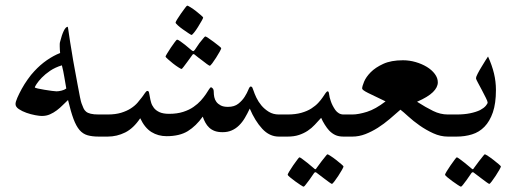

<svg xmlns="http://www.w3.org/2000/svg" viewBox="-20 -498 1900 700"><path d="M364.3 0H340.3Q315.9 0 299.1 -4.9Q282.2 -9.8 270 -23.9Q257.8 -38.1 248 -64.2Q238.3 -90.3 228 -133.3Q218.3 -124.5 208.5 -114.5Q198.7 -104.5 187 -95.7Q175.3 -86.9 162.1 -81.1Q148.9 -75.2 132.3 -75.2Q124.5 -75.2 108.4 -78.1Q92.3 -81.1 76.4 -86.7Q60.5 -92.3 48.6 -100.3Q36.6 -108.4 36.6 -118.7Q36.6 -126.5 43.2 -141.6Q49.8 -156.7 59.3 -174.1Q68.8 -191.4 81.1 -208.7Q93.3 -226.1 105 -238.3Q126.5 -261.7 150.9 -278.6Q175.3 -295.4 199.2 -304.7Q198.7 -310.5 198.2 -316.7Q197.8 -322.8 197.8 -328.6V-337.4Q197.8 -341.8 199.2 -346.2Q205.1 -370.1 212.4 -385.3Q219.7 -400.4 227.1 -400.4Q227.5 -400.4 228.5 -393.3Q229.5 -386.2 231.4 -373.5Q233.4 -360.8 235.8 -344.2Q238.3 -327.6 241.7 -308.6Q246.1 -279.8 252 -248.8Q257.8 -217.8 262.7 -190.7Q267.6 -163.6 271.5 -144.5Q275.4 -125.5 277.3 -121.1Q281.2 -110.8 284.4 -103.5Q287.6 -96.2 293.7 -91.1Q299.8 -85.9 310.8 -83.3Q321.8 -80.6 340.3 -80.6H364.3Q376.5 -80.6 383.5 -76.9Q390.6 -73.2 394 -67.9Q397.5 -62.5 398.4 -55.4Q399.4 -48.3 399.4 -40.5Q399.4 -32.7 398.4 -25.6Q397.5 -18.6 394 -12.9Q390.6 -7.3 383.5 -3.7Q376.5 0 364.3 0ZM221.7 -175.3Q218.3 -193.4 214.6 -216.6Q210.9 -239.7 205.6 -259.8Q181.2 -252.4 162.8 -240Q144.5 -227.5 132.3 -214.8Q120.1 -202.1 113.5 -191.9Q106.9 -181.6 106.9 -179.7Q106.9 -177.7 117.7 -175.3Q128.4 -172.9 142.1 -170.7Q155.8 -168.5 168.7 -166.7Q181.6 -165 186 -165Q193.4 -165 203.9 -167.5Q214.4 -169.9 221.7 -175.3Z M1020.5 0H996.6Q962.4 0 936 -28.6Q909.7 -57.1 890.6 -102.1Q881.8 -83.5 872.6 -67.9Q863.3 -52.2 851.3 -40.5Q839.4 -28.8 824.7 -22.5Q810.1 -16.1 792 -16.1Q774.4 -16.1 762.7 -20.5Q751 -24.9 742.7 -32.7Q734.4 -40.5 728.8 -50.8Q723.1 -61 719.2 -72.8Q694.8 -38.6 664.8 -20Q634.8 -1.5 587.4 -1.5Q556.6 -1.5 532.2 -16.6Q507.8 -31.7 491.2 -66.9Q466.8 -30.3 436.5 -15.1Q406.2 0 372.6 0H348.6Q336.4 0 329.3 -3.7Q322.3 -7.3 318.8 -12.9Q315.4 -18.6 314.5 -25.6Q313.5 -32.7 313.5 -40.5Q313.5 -48.3 314.5 -55.4Q315.4 -62.5 318.8 -67.9Q322.3 -73.2 329.3 -76.9Q336.4 -80.6 348.6 -80.6H372.6Q400.9 -80.6 421.6 -86.9Q442.4 -93.3 457 -102.8Q471.7 -112.3 481.4 -123.5Q491.2 -134.8 498 -144Q504.9 -153.3 509.3 -159.9Q513.7 -166.5 517.6 -166.5Q522 -166.5 523.4 -160.2Q524.9 -153.8 526.4 -144.5Q527.8 -135.3 530.8 -124.8Q533.7 -114.3 541 -104.7Q548.3 -95.2 561.5 -89.1Q574.7 -83 596.7 -83Q625.5 -83 647.7 -90.1Q669.9 -97.2 685.5 -108.2Q701.2 -119.1 712.2 -131.3Q723.1 -143.6 730.5 -154.5Q737.8 -165.5 742.2 -172.6Q746.6 -179.7 749.5 -179.7Q751.5 -179.7 755.4 -175.8Q759.3 -171.9 759.3 -162.6Q759.3 -153.8 761.2 -144Q763.2 -134.3 769 -126.5Q774.9 -118.7 784.9 -113.5Q794.9 -108.4 811 -108.4Q834.5 -108.4 848.9 -119.9Q863.3 -131.3 872.1 -145.3Q880.9 -159.2 885.5 -170.9Q890.1 -182.6 894 -182.6Q897.9 -182.6 899.9 -179Q901.9 -175.3 904.3 -167.5Q907.7 -156.7 914.8 -141.8Q921.9 -127 933.1 -113.5Q944.3 -100.1 960.2 -90.3Q976.1 -80.6 996.6 -80.6H1020.5Q1032.7 -80.6 1039.8 -76.9Q1046.9 -73.2 1050.3 -67.9Q1053.7 -62.5 1054.7 -55.4Q1055.7 -48.3 1055.7 -40.5Q1055.7 -32.7 1054.7 -25.6Q1053.7 -18.6 1050.3 -12.9Q1046.9 -7.3 1039.8 -3.7Q1032.7 0 1020.5 0ZM720.7 -434.1Q720.7 -431.6 714.8 -421.4Q709 -411.1 701.9 -399.7Q694.8 -388.2 687.7 -379.4Q680.7 -370.6 678.2 -370.6Q676.8 -370.6 667.5 -376.7Q658.2 -382.8 647.5 -390.4Q636.7 -397.9 628.4 -405.5Q620.1 -413.1 620.1 -415.5Q620.1 -418 626.2 -428Q632.3 -438 640.1 -449Q647.9 -460 654.5 -468.8Q661.1 -477.5 662.6 -477.5Q665 -477.5 674.8 -471.4Q684.6 -465.3 694.6 -457.5Q704.6 -449.7 712.6 -442.6Q720.7 -435.5 720.7 -434.1ZM786.6 -322.3Q786.6 -319.8 780.8 -309.3Q774.9 -298.8 767.8 -287.6Q760.7 -276.4 753.9 -267.3Q747.1 -258.3 744.6 -258.3Q743.2 -258.3 734.4 -264.4Q725.6 -270.5 716.3 -278.3Q704.6 -286.6 690.4 -298.3Q688 -300.8 685.1 -300.8Q683.1 -300.8 680.7 -296.9Q670.4 -282.7 662.6 -272L649.4 -254.4Q643.6 -246.6 641.6 -246.6Q639.6 -246.6 630.1 -252.7Q620.6 -258.8 610.4 -266.8Q600.1 -274.9 591.8 -282.5Q583.5 -290 583.5 -291.5Q583.5 -293.5 589.6 -303.5Q595.7 -313.5 603 -324.5Q610.4 -335.4 617.2 -344.5Q624 -353.5 625.5 -353.5Q628.9 -353.5 637.5 -347.4Q646 -341.3 654.8 -334.5Q665.5 -326.2 678.2 -314.9Q682.6 -311.5 684.6 -311.5Q686.5 -311.5 690.4 -316.4Q699.2 -330.1 707 -340.8Q714.4 -349.6 720.5 -357.4Q726.6 -365.2 728.5 -365.2Q730.5 -365.2 739.7 -359.1Q749 -353 759.3 -345.2Q769.5 -337.4 778.1 -330.6Q786.6 -323.7 786.6 -322.3Z M1257.8 0H1232.4Q1214.4 0 1202.1 -5.9Q1189.9 -11.7 1179.7 -22.5Q1172.4 -30.3 1164.1 -43.5Q1155.8 -56.6 1150.9 -68.4Q1139.2 -55.7 1127.7 -43.2Q1116.2 -30.8 1101.8 -21.2Q1087.4 -11.7 1069.8 -5.9Q1052.2 0 1028.3 0H1004.4Q992.2 0 985.1 -3.7Q978 -7.3 974.6 -12.9Q971.2 -18.6 970.2 -25.6Q969.2 -32.7 969.2 -40.5Q969.2 -48.3 970.2 -55.4Q971.2 -62.5 974.6 -67.9Q978 -73.2 985.1 -76.9Q992.2 -80.6 1004.4 -80.6H1028.3Q1057.1 -80.6 1078.6 -86.7Q1100.1 -92.8 1115.2 -102.5Q1130.4 -112.3 1140.1 -122.8Q1149.9 -133.3 1156.5 -143.1Q1163.1 -152.8 1167.2 -158.9Q1171.4 -165 1174.8 -165Q1178.7 -165 1179.9 -154.1Q1181.2 -143.1 1186 -129.4Q1188.5 -121.6 1192.9 -113Q1197.3 -104.5 1202.6 -96.9Q1208 -89.4 1215.6 -85Q1223.1 -80.6 1232.4 -80.6H1257.8Q1270 -80.6 1277.1 -76.9Q1284.2 -73.2 1287.8 -67.9Q1291.5 -62.5 1292.5 -55.4Q1293.5 -48.3 1293.5 -40.5Q1293.5 -32.7 1292.5 -25.6Q1291.5 -18.6 1287.8 -12.9Q1284.2 -7.3 1277.1 -3.7Q1270 0 1257.8 0ZM1232.4 108.9Q1232.4 111.3 1226.6 121.6Q1220.7 131.8 1213.4 143.1Q1206.1 154.3 1199.2 163.3Q1192.4 172.4 1189.9 172.4Q1188.5 172.4 1179.9 166.3Q1171.4 160.2 1161.1 152.3Q1149.4 144 1134.8 132.3Q1132.3 129.9 1129.9 129.9Q1127.9 129.9 1125.5 132.3Q1115.7 146.5 1107.9 157.7Q1100.6 167.5 1094.7 175Q1088.9 182.6 1086.9 182.6Q1085 182.6 1075.7 176.5Q1066.4 170.4 1055.9 162.8Q1045.4 155.3 1037.1 148.2Q1028.8 141.1 1028.8 139.2Q1028.8 136.7 1034.9 126.5Q1041 116.2 1048.8 105Q1056.6 93.8 1063.5 84.7Q1070.3 75.7 1071.3 75.7Q1074.7 75.7 1083 82.3Q1091.3 88.9 1100.6 95.7Q1111.3 104 1124 115.2Q1127.9 119.1 1129.9 119.1Q1131.8 119.1 1134.8 113.8Q1144.5 100.1 1152.8 89.4Q1160.2 80.6 1166.3 72.5Q1172.4 64.5 1173.8 64.5Q1175.8 64.5 1185.5 70.8Q1195.3 77.1 1205.6 85.2Q1215.8 93.3 1224.1 100.3Q1232.4 107.4 1232.4 108.9Z M1636.7 0H1612.8Q1585.9 0 1559.3 -12.2Q1532.7 -24.4 1509.5 -40.8Q1486.3 -57.1 1468.3 -73.7Q1450.2 -90.3 1439.9 -98.1Q1421.4 -81.5 1400.6 -64Q1379.9 -46.4 1357.7 -32.2Q1335.4 -18.1 1312 -9Q1288.6 0 1264.6 0H1240.7Q1228.5 0 1221.4 -3.7Q1214.4 -7.3 1210.9 -12.9Q1207.5 -18.6 1206.5 -25.6Q1205.6 -32.7 1205.6 -40.5Q1205.6 -48.3 1206.5 -55.4Q1207.5 -62.5 1210.9 -67.9Q1214.4 -73.2 1221.4 -76.9Q1228.5 -80.6 1240.7 -80.6H1264.6Q1286.6 -80.6 1317.9 -90.3Q1349.1 -100.1 1385.7 -128.4Q1343.3 -148.4 1321.8 -159.2Q1300.3 -169.9 1300.3 -175.3Q1300.3 -183.1 1307.4 -200.2Q1314.5 -217.3 1331.5 -234.6Q1348.6 -252 1377.2 -265.1Q1405.8 -278.3 1449.2 -278.3Q1472.7 -278.3 1495.4 -271.7Q1518.1 -265.1 1536.1 -254.2Q1554.2 -243.2 1565.2 -228.5Q1576.2 -213.9 1576.2 -197.8Q1576.2 -179.7 1558.3 -162.1Q1540.5 -144.5 1500.5 -127Q1532.7 -106.4 1559.1 -93.5Q1585.4 -80.6 1612.8 -80.6H1636.7Q1648.9 -80.6 1656 -76.9Q1663.1 -73.2 1666.5 -67.9Q1669.9 -62.5 1670.9 -55.4Q1671.9 -48.3 1671.9 -40.5Q1671.9 -32.7 1670.9 -25.6Q1669.9 -18.6 1666.5 -12.9Q1663.1 -7.3 1656 -3.7Q1648.9 0 1636.7 0Z M1788.1 -169.9Q1788.1 -121.1 1776.9 -88.4Q1765.6 -55.7 1746.3 -35.9Q1727.1 -16.1 1700.9 -8.1Q1674.8 0 1644.5 0H1620.6Q1608.4 0 1601.3 -3.7Q1594.2 -7.3 1590.8 -12.9Q1587.4 -18.6 1586.4 -25.6Q1585.4 -32.7 1585.4 -40.5Q1585.4 -48.3 1586.4 -55.4Q1587.4 -62.5 1590.8 -67.9Q1594.2 -73.2 1601.3 -76.9Q1608.4 -80.6 1620.6 -80.6H1644.5Q1672.4 -80.6 1693.8 -85Q1715.3 -89.4 1730.5 -96.7Q1744.1 -104 1751 -112.1Q1757.8 -120.1 1757.8 -124.5Q1757.8 -128.4 1751.2 -141.6Q1744.6 -154.8 1736.8 -169.7Q1729 -184.6 1722.2 -197Q1715.3 -209.5 1715.3 -212.9Q1715.3 -217.3 1721.4 -229.2Q1727.5 -241.2 1735.4 -253.9Q1743.2 -266.6 1750.2 -278.1Q1757.3 -289.6 1759.3 -292Q1773.9 -259.8 1781 -230.2Q1788.1 -200.7 1788.1 -169.9ZM1806.2 108.9Q1806.2 111.3 1800.3 121.6Q1794.4 131.8 1787.1 143.1Q1779.8 154.3 1772.9 163.3Q1766.1 172.4 1763.7 172.4Q1762.2 172.4 1753.7 166.3Q1745.1 160.2 1734.9 152.3Q1723.1 144 1708.5 132.3Q1706.1 129.9 1703.6 129.9Q1701.7 129.9 1699.2 132.3Q1689.5 146.5 1681.6 157.7Q1674.3 167.5 1668.5 175Q1662.6 182.6 1660.6 182.6Q1658.7 182.6 1649.4 176.5Q1640.1 170.4 1629.6 162.8Q1619.1 155.3 1610.8 148.2Q1602.5 141.1 1602.5 139.2Q1602.5 136.7 1608.6 126.5Q1614.7 116.2 1622.6 105Q1630.4 93.8 1637.2 84.7Q1644 75.7 1645 75.7Q1648.4 75.7 1656.7 82.3Q1665 88.9 1674.3 95.7Q1685.1 104 1697.8 115.2Q1701.7 119.1 1703.6 119.1Q1705.6 119.1 1708.5 113.8Q1718.3 100.1 1726.6 89.4Q1733.9 80.6 1740 72.5Q1746.1 64.5 1747.6 64.5Q1749.5 64.5 1759.3 70.8Q1769 77.1 1779.3 85.2Q1789.6 93.3 1797.9 100.3Q1806.2 107.4 1806.2 108.9Z"/></svg>

Font: Accordance
Style: Regular
Weight: 400
Version: Version 1.1 (build May 11, 2018) Miklal Software Solutions, 